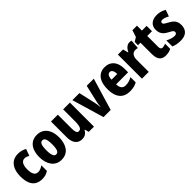

<svg xmlns="http://www.w3.org/2000/svg" viewBox="266 -1879 3104 3104"><g transform="rotate(-45 1818.5 -326.5)"><path d="M258 10Q186 10 136 -20Q86 -50 60 -113Q34 -176 34 -272Q34 -360 60.5 -424.5Q87 -489 138 -524.5Q189 -560 264 -560Q309 -560 346 -549.5Q383 -539 414 -521L372 -404Q351 -417 330 -424.5Q309 -432 286 -432Q258 -432 236.5 -414Q215 -396 204 -360.5Q193 -325 193 -273Q193 -221 204 -186Q215 -151 236.5 -134Q258 -117 289 -117Q317 -117 345.5 -128.5Q374 -140 401 -161V-33Q371 -11 335.5 -0.5Q300 10 258 10Z M925 -276Q925 -217 911.5 -165Q898 -113 870.5 -73.5Q843 -34 799.5 -12Q756 10 697 10Q642 10 599.5 -12Q557 -34 528.5 -73Q500 -112 485.5 -164Q471 -216 471 -276Q471 -361 496 -424.5Q521 -488 571.5 -524Q622 -560 699 -560Q766 -560 817 -527Q868 -494 896.5 -430.5Q925 -367 925 -276ZM630 -275Q630 -222 637 -186Q644 -150 659 -132Q674 -114 698 -114Q723 -114 738 -132Q753 -150 759.5 -186.5Q766 -223 766 -276Q766 -330 759.5 -365Q753 -400 738 -417.5Q723 -435 698 -435Q662 -435 646 -395.5Q630 -356 630 -275Z M1445 -550V0H1326L1307 -69H1299Q1285 -43 1266 -25Q1247 -7 1222.5 1.5Q1198 10 1168 10Q1120 10 1085 -13Q1050 -36 1031 -81Q1012 -126 1012 -191V-550H1168V-237Q1168 -180 1179.5 -150Q1191 -120 1218 -120Q1249 -120 1264 -139.5Q1279 -159 1284.5 -195Q1290 -231 1290 -282V-550Z M1663 0 1501 -550H1662L1726 -264Q1730 -245 1733.5 -226Q1737 -207 1739 -188.5Q1741 -170 1742 -151H1746Q1747 -167 1749 -184Q1751 -201 1754.5 -220.5Q1758 -240 1762 -260L1829 -550H1991L1827 0Z M2245 -559Q2312 -559 2359 -529.5Q2406 -500 2431 -444.5Q2456 -389 2456 -309V-231H2182Q2183 -170 2207.5 -139Q2232 -108 2282 -108Q2322 -108 2356 -118Q2390 -128 2428 -150V-29Q2393 -9 2353 0.5Q2313 10 2261 10Q2185 10 2132.5 -22.5Q2080 -55 2053.5 -118Q2027 -181 2027 -272Q2027 -366 2053 -429.5Q2079 -493 2127.5 -526Q2176 -559 2245 -559ZM2250 -445Q2221 -445 2203 -419.5Q2185 -394 2183 -336H2313Q2313 -371 2305.5 -395Q2298 -419 2284 -432Q2270 -445 2250 -445Z M2811 -560Q2822 -560 2834 -558.5Q2846 -557 2858 -554L2845 -397Q2835 -400 2823 -402Q2811 -404 2793 -404Q2772 -404 2754.5 -396.5Q2737 -389 2724.5 -373Q2712 -357 2704.5 -333.5Q2697 -310 2697 -278V0H2542V-550H2659L2683 -460H2690Q2702 -486 2719.5 -508.5Q2737 -531 2760.5 -545.5Q2784 -560 2811 -560Z M3135 -118Q3151 -118 3168.5 -123Q3186 -128 3206 -135V-18Q3180 -5 3151 2.5Q3122 10 3085 10Q3035 10 3002 -9Q2969 -28 2952.5 -68.5Q2936 -109 2936 -173V-428H2879V-503L2949 -546L2987 -663H3091V-550H3199V-428H3091V-177Q3091 -148 3102 -133Q3113 -118 3135 -118Z M3608 -165Q3608 -109 3586.5 -69.5Q3565 -30 3523 -10Q3481 10 3418 10Q3373 10 3334.5 3Q3296 -4 3258 -21V-159Q3292 -140 3331.5 -127Q3371 -114 3404 -114Q3430 -114 3443 -124.5Q3456 -135 3456 -155Q3456 -167 3449.5 -177Q3443 -187 3424 -200Q3405 -213 3366 -232Q3330 -251 3306 -274.5Q3282 -298 3269.5 -329Q3257 -360 3257 -401Q3257 -477 3306 -518.5Q3355 -560 3441 -560Q3484 -560 3523 -548.5Q3562 -537 3601 -515L3561 -403Q3543 -414 3523 -423Q3503 -432 3483.5 -437Q3464 -442 3447 -442Q3427 -442 3417 -433.5Q3407 -425 3407 -409Q3407 -397 3412.5 -388Q3418 -379 3436.5 -367.5Q3455 -356 3491 -336Q3528 -317 3554 -294Q3580 -271 3594 -240Q3608 -209 3608 -165Z"/></g></svg>

Font: Noto Sans Display Condensed ExtraBold
Style: Regular
Weight: 800
Width: 3
Designer: Monotype Design Team
Foundry: Monotype Imaging Inc.
Version: Version 2.003